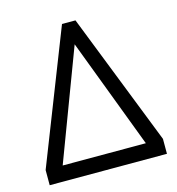

<svg xmlns="http://www.w3.org/2000/svg" viewBox="-105 -790 811 881"><g transform="rotate(-15 300.5 -350.0)"><path d="M23 0H580V-71L333 -700H269L23 -72ZM104 -72 301 -595 499 -72Z"/></g></svg>

Font: Vanilla Cream Book
Style: Regular
Weight: 400
Designer: Jeremy Tribby, Jinavaṁso
Foundry: Tribby Type
Version: Version 1.422;Glyphs 3.1.2 (3151)